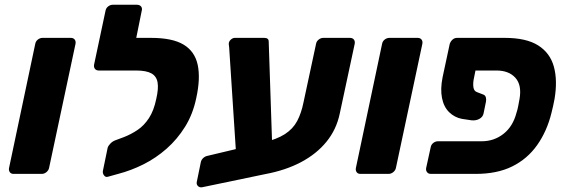

<svg xmlns="http://www.w3.org/2000/svg" viewBox="-20 -730 2370 806"><path d="M37 0Q26 0 21 -7.5Q16 -15 18 -25L128 -546Q130 -557 139 -564Q148 -571 159 -571H277Q288 -571 293.5 -564Q299 -557 297 -546L186 -25Q184 -15 175 -7.5Q166 0 155 0Z M433 12Q423 15 416.5 6Q410 -3 412 -13L432 -110Q435 -119 444 -128Q453 -137 464 -141L499 -154Q530 -166 557.5 -184.5Q585 -203 605.5 -234.5Q626 -266 636 -315Q646 -358 641.5 -384Q637 -410 615.5 -422Q594 -434 551 -434H528Q518 -434 512.5 -441Q507 -448 509 -459L527 -547Q529 -557 538.5 -564Q548 -571 558 -571H614Q704 -571 751 -542.5Q798 -514 810 -457.5Q822 -401 804 -319Q790 -251 757 -198Q724 -145 679 -105.5Q634 -66 582 -40Q530 -14 476 0ZM563 -434H395Q384 -434 378.5 -441Q373 -448 375 -459L423 -685Q425 -696 434 -703Q443 -710 453 -710H555Q566 -710 572 -703Q578 -696 575 -685L552 -571H594Z M829 56Q818 58 811 51Q804 44 806 34L823 -49Q825 -59 833 -66.5Q841 -74 852 -76L1083 -131Q1142 -145 1176 -167Q1210 -189 1227.5 -222Q1245 -255 1254 -300L1307 -547Q1309 -557 1318 -564Q1327 -571 1337 -571H1449Q1460 -571 1465.5 -564Q1471 -557 1469 -546L1406 -252Q1392 -186 1350.5 -135Q1309 -84 1244 -49.5Q1179 -15 1093 1ZM975 -24 942 -531Q941 -539 940.5 -543Q940 -547 941 -551Q943 -559 950.5 -565Q958 -571 966 -571H1089Q1108 -571 1108 -556L1125 -47Z M1493 0Q1482 0 1477 -7.5Q1472 -15 1474 -25L1584 -546Q1586 -557 1595 -564Q1604 -571 1615 -571H1733Q1744 -571 1749.5 -564Q1755 -557 1753 -546L1642 -25Q1640 -15 1631 -7.5Q1622 0 1611 0Z M1976 -434 1968 -394Q1965 -374 1968 -360.5Q1971 -347 1983 -343L2009 -333Q2017 -330 2019.5 -321.5Q2022 -313 2020 -303L2010 -254Q2007 -239 1992.5 -231Q1978 -223 1959 -225L1919 -231Q1888 -237 1865.5 -259Q1843 -281 1835.5 -318.5Q1828 -356 1838 -406L1868 -546Q1872 -557 1880 -564Q1888 -571 1899 -571H2099Q2189 -571 2239 -539.5Q2289 -508 2305 -450.5Q2321 -393 2308 -315Q2305 -300 2302 -285.5Q2299 -271 2295 -256Q2276 -179 2235 -121Q2194 -63 2130.5 -31.5Q2067 0 1977 0H1789Q1778 0 1772.5 -7.5Q1767 -15 1769 -25L1788 -112Q1790 -123 1799 -130Q1808 -137 1819 -137H2002Q2054 -137 2093.5 -168Q2133 -199 2148 -256Q2153 -271 2155.5 -285.5Q2158 -300 2161 -315Q2171 -373 2143.5 -403.5Q2116 -434 2064 -434Z"/></svg>

Font: Rubik
Style: Bold Italic
Weight: 700
Italic angle: -12°
Designer: Hubert and Fischer
Foundry: Hubert and Fischer
Version: Version 2.300;gftools[0.9.30]